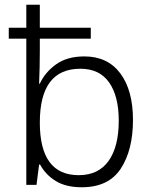

<svg xmlns="http://www.w3.org/2000/svg" viewBox="-20 -780 640 810"><path d="M541 -274Q541 -399 487.5 -470.5Q434 -542 336 -542Q263 -542 216.5 -508.5Q170 -475 148 -427H145Q148 -499 148 -565V-617H363V-663H148V-760H91V-663H17V-617H91V0H134L145 -86H149Q172 -43 215 -16.5Q258 10 325 10Q438 10 489.5 -68.5Q541 -147 541 -274ZM148 -263Q148 -490 319 -490Q400 -490 440.5 -432Q481 -374 481 -271Q481 -161 438 -101Q395 -41 312 -41Q148 -41 148 -263Z"/></svg>

Font: Noto Sans Mono UI Light
Style: Regular
Weight: 300
Designer: Monotype Design team
Foundry: Monotype Imaging Inc.
Version: 1.000